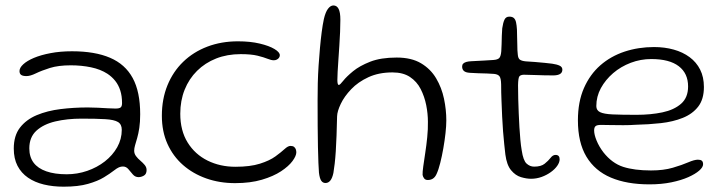

<svg xmlns="http://www.w3.org/2000/svg" viewBox="-20 -646 2652 704"><path d="M213 38.5Q174 38.5 140.8 30.5Q107.5 22.5 82.8 5.5Q58 -11.5 44.2 -38Q30.5 -64.5 30.5 -101.5Q30.5 -148.5 53.2 -178Q76 -207.5 114.8 -223.8Q153.5 -240 202 -246Q250.5 -252 302 -252Q320 -252 339 -251Q358 -250 375 -249Q392 -248 403.5 -248Q417.5 -248 422.5 -252.2Q427.5 -256.5 427.5 -268Q427.5 -294 421 -314.2Q414.5 -334.5 402.5 -349.5Q390.5 -364.5 374 -375.5Q348.5 -392 313.8 -399.2Q279 -406.5 239.5 -406.5Q194 -406.5 163 -396.8Q132 -387 111.5 -377Q91 -367 77 -367Q64 -367 57.8 -371.2Q51.5 -375.5 51.5 -385.5Q51.5 -397.5 65.2 -410.2Q79 -423 104.5 -433.8Q130 -444.5 165.5 -451.2Q201 -458 244 -458Q328 -458 383.5 -434.2Q439 -410.5 466.5 -360Q494 -309.5 494 -227Q494 -198.5 490.8 -177Q487.5 -155.5 483 -140Q478.5 -124.5 475.2 -113.2Q472 -102 472 -93.5Q472 -82.5 478.8 -73.5Q485.5 -64.5 494.8 -56.8Q504 -49 510.8 -40.8Q517.5 -32.5 517.5 -22.5Q517.5 -8 507.8 -2.2Q498 3.5 488 3.5Q475.5 3.5 467 -6.5Q458.5 -16.5 450.5 -26Q442.5 -35.5 430.5 -35.5Q423.5 -35.5 416.2 -32.5Q409 -29.5 397.5 -20.5Q383.5 -9.5 361 4.2Q338.5 18 302.8 28.2Q267 38.5 213 38.5ZM224.5 -7Q263.5 -7 299.8 -19.5Q336 -32 364.5 -54.2Q393 -76.5 409.8 -106.2Q426.5 -136 426.5 -170Q426.5 -190 412.8 -198.5Q399 -207 366.8 -209Q334.5 -211 279 -211Q226.5 -211 183 -200.8Q139.5 -190.5 113.5 -166.8Q87.5 -143 87.5 -102Q87.5 -70.5 103.2 -49.5Q119 -28.5 149.8 -17.8Q180.5 -7 224.5 -7Z M842 25.5Q785 25.5 736.2 8.2Q687.5 -9 651 -41Q614.5 -73 594 -118.5Q573.5 -164 573.5 -221.5Q573.5 -283 594 -333.2Q614.5 -383.5 651.8 -419.5Q689 -455.5 740.2 -475Q791.5 -494.5 852.5 -494.5Q898 -494.5 932.5 -486.2Q967 -478 986.5 -466.2Q1006 -454.5 1006 -443.5Q1006 -438.5 1003 -434.2Q1000 -430 995 -427.5Q990 -425 984 -425Q974.5 -425 961 -430.5Q947.5 -436 924.2 -441.8Q901 -447.5 862.5 -447.5Q813 -447.5 772.5 -431.5Q732 -415.5 702.5 -386.2Q673 -357 657 -317Q641 -277 641 -229Q641 -167 668 -123.5Q695 -80 741 -57.2Q787 -34.5 843 -34.5Q897.5 -34.5 933 -45.8Q968.5 -57 989.8 -72.5Q1011 -88 1023.5 -99.5Q1036 -111 1045 -111Q1054 -111 1058.5 -107.2Q1063 -103.5 1064.8 -98Q1066.5 -92.5 1066.5 -87.5Q1066.5 -74.5 1052.5 -55.5Q1038.5 -36.5 1010.5 -18Q982.5 0.5 940.2 13Q898 25.5 842 25.5Z M1173.5 25Q1163.5 25 1157.8 16.5Q1152 8 1149.5 -13Q1148.5 -25 1147.5 -49Q1146.5 -73 1145.8 -107.2Q1145 -141.5 1144.8 -184.2Q1144.5 -227 1144.5 -277Q1144.5 -307.5 1145.2 -340.5Q1146 -373.5 1148.2 -406.2Q1150.5 -439 1153.2 -470Q1156 -501 1159.5 -528Q1163 -555 1167.5 -576Q1173.5 -602 1182.8 -614Q1192 -626 1202.5 -626Q1215 -626 1221.5 -613.5Q1228 -601 1228 -573.5Q1228 -554 1227 -529Q1226 -504 1224.2 -477.8Q1222.5 -451.5 1220.8 -426.8Q1219 -402 1218 -382.5Q1217 -363 1217 -352.5Q1217 -334.5 1222.5 -334.5Q1226.5 -334.5 1238.5 -349.8Q1250.5 -365 1274.5 -384.8Q1298.5 -404.5 1337.5 -419.8Q1376.5 -435 1434.5 -435Q1488.5 -435 1523.8 -414Q1559 -393 1579.2 -358.8Q1599.5 -324.5 1608 -284Q1616.5 -243.5 1616.5 -204.5Q1616.5 -184.5 1613.5 -157.5Q1610.5 -130.5 1605.5 -102Q1600.5 -73.5 1594.2 -48.5Q1588 -23.5 1580.5 -7.5Q1575.5 3.5 1567.5 8.8Q1559.5 14 1548.5 14Q1540 14 1535.5 8.5Q1531 3 1529.5 -4.5Q1529 -15 1532 -36.2Q1535 -57.5 1539.2 -85.2Q1543.5 -113 1546.5 -142.8Q1549.5 -172.5 1549 -199.5Q1549 -229 1542.8 -260.5Q1536.5 -292 1522.5 -319.5Q1508.5 -347 1483.2 -363.8Q1458 -380.5 1419 -380.5Q1369 -380.5 1331 -363Q1293 -345.5 1267.8 -319Q1242.5 -292.5 1229.5 -265.2Q1216.5 -238 1216 -219.5Q1215 -181.5 1214 -149.5Q1213 -117.5 1211.2 -91.5Q1209.5 -65.5 1207.2 -45.8Q1205 -26 1202.5 -12Q1198.5 7 1191.2 16Q1184 25 1173.5 25Z M1927 9.5Q1910.5 9.5 1890.2 3.5Q1870 -2.5 1854 -21.8Q1838 -41 1833 -79.5Q1831 -96 1828.8 -117.8Q1826.5 -139.5 1824.5 -165Q1822.5 -190.5 1821.2 -218.8Q1820 -247 1818.8 -276.8Q1817.5 -306.5 1817.5 -336.5Q1817 -359 1811.5 -366.2Q1806 -373.5 1792 -375Q1783 -376 1766.2 -376.5Q1749.5 -377 1732 -377.5Q1714.5 -378 1702.5 -379Q1687.5 -380 1681 -385.8Q1674.5 -391.5 1674.5 -402Q1674.5 -408.5 1678.2 -412.5Q1682 -416.5 1689.5 -418.8Q1697 -421 1708 -421.5Q1737.5 -423 1755 -424Q1772.5 -425 1788 -426Q1805 -427 1810.8 -433.5Q1816.5 -440 1818 -458Q1819 -468.5 1819.2 -484Q1819.5 -499.5 1820 -515.2Q1820.5 -531 1821.5 -542Q1824.5 -563 1829.8 -574Q1835 -585 1847.5 -585Q1858.5 -585 1864.2 -579.8Q1870 -574.5 1872.2 -564Q1874.5 -553.5 1875.5 -537.5Q1876 -519.5 1876.2 -505.8Q1876.5 -492 1876.8 -481.2Q1877 -470.5 1877.2 -462Q1877.5 -453.5 1878.5 -446.5Q1879.5 -432.5 1886 -427.5Q1892.5 -422.5 1908 -421Q1922 -420.5 1941 -418.8Q1960 -417 1977.5 -415.5Q1995 -414 2004.5 -412.5Q2022 -410 2032 -405.2Q2042 -400.5 2042 -390.5Q2042 -380.5 2034.2 -375.2Q2026.5 -370 2010.5 -369.5Q1974.5 -369.5 1945.2 -370.8Q1916 -372 1900.5 -372Q1888.5 -371.5 1884.2 -365.8Q1880 -360 1879.5 -333.5Q1879.5 -309 1880.2 -283Q1881 -257 1882 -231Q1883 -205 1884.5 -180.2Q1886 -155.5 1888 -133.5Q1890 -111.5 1893 -94.5Q1898.5 -57.5 1910.8 -46.2Q1923 -35 1938.5 -35Q1964 -35 1977.2 -45.8Q1990.5 -56.5 1998.8 -67.2Q2007 -78 2017 -78Q2024.5 -78 2028.2 -74Q2032 -70 2032 -62Q2032 -50.5 2023.2 -38Q2014.5 -25.5 1999.5 -14.8Q1984.5 -4 1965.8 2.8Q1947 9.5 1927 9.5Z M2361 30Q2278.5 30 2220 5.2Q2161.5 -19.5 2130.2 -71.5Q2099 -123.5 2099 -205Q2099 -272.5 2121 -322.8Q2143 -373 2181.2 -406.5Q2219.5 -440 2270.2 -456.8Q2321 -473.5 2378 -473.5Q2417 -473.5 2450.2 -464.2Q2483.5 -455 2508.5 -436.5Q2533.5 -418 2547.2 -390.8Q2561 -363.5 2561 -327Q2561 -282 2540 -255Q2519 -228 2483.5 -213.8Q2448 -199.5 2403.2 -194.5Q2358.5 -189.5 2310.5 -188.5Q2291 -187 2265.2 -187Q2239.5 -187 2216.8 -187.5Q2194 -188 2183.5 -188Q2169 -188 2163.8 -183.5Q2158.5 -179 2158.5 -167.5Q2158.5 -152.5 2167.5 -130.5Q2176.5 -108.5 2192.5 -87.5Q2224 -47.5 2265 -34.2Q2306 -21 2367 -21Q2413 -21 2447 -31Q2481 -41 2503.5 -50.8Q2526 -60.5 2539 -60.5Q2548.5 -60.5 2553.2 -56.8Q2558 -53 2558 -43.5Q2558 -33 2543.8 -20.5Q2529.5 -8 2503.8 3.5Q2478 15 2441.8 22.5Q2405.5 30 2361 30ZM2314 -225Q2366 -225 2408.8 -234Q2451.5 -243 2477.2 -265.5Q2503 -288 2503 -329Q2503 -377 2468.8 -403.2Q2434.5 -429.5 2368 -429.5Q2329 -429.5 2292.8 -415.8Q2256.5 -402 2228.2 -377.8Q2200 -353.5 2183.2 -322.8Q2166.5 -292 2166.5 -257Q2166.5 -241.5 2180.2 -234.8Q2194 -228 2226.2 -226.5Q2258.5 -225 2314 -225Z"/></svg>

Font: Gluten ExtraLight
Style: Regular
Weight: 250
Designer: Tyler Finck
Foundry: Etcetera Type Company
Version: Version 1.300